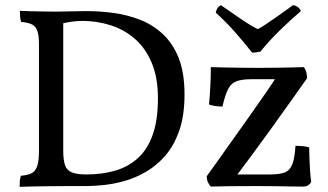

<svg xmlns="http://www.w3.org/2000/svg" viewBox="-20 -721 1271 744"><path d="M56 3Q56 -10 57 -21Q58 -32 61 -40Q88 -42 103 -50Q118 -58 124.5 -78.5Q131 -99 131 -138V-549Q131 -582 125 -600.5Q119 -619 103.5 -626.5Q88 -634 62 -636Q59 -644 58 -655.5Q57 -667 57 -679Q72 -678 97 -677.5Q122 -677 148.5 -676.5Q175 -676 197 -676Q226 -676 256 -677Q286 -678 315 -678Q368 -678 422 -670.5Q476 -663 525 -643.5Q574 -624 612.5 -587.5Q651 -551 673 -494.5Q695 -438 695 -355Q695 -274 675 -216Q655 -158 621.5 -119Q588 -80 547 -56Q506 -32 463.5 -20Q421 -8 382 -4Q343 0 315 0Q287 0 250.5 0Q214 0 176.5 0.5Q139 1 107 1.5Q75 2 56 3ZM315 -45Q375 -45 425.5 -59.5Q476 -74 513.5 -107.5Q551 -141 571.5 -198Q592 -255 592 -340Q592 -421 567.5 -478.5Q543 -536 501.5 -571.5Q460 -607 407.5 -623.5Q355 -640 299 -640Q277 -640 251 -636Q225 -632 217 -628L225 -654V-138Q225 -101 232 -81Q239 -61 258.5 -53Q278 -45 315 -45ZM797 2Q790 -5 785.5 -15.5Q781 -26 781 -38Q802 -67 831.5 -108.5Q861 -150 894 -196.5Q927 -243 958.5 -287.5Q990 -332 1015 -368.5Q1040 -405 1053 -426L1073 -414H953Q917 -414 896 -406Q875 -398 863.5 -375Q852 -352 842 -308Q830 -308 815.5 -310Q801 -312 790 -316Q793 -349 795 -386Q797 -423 797 -461Q818 -460 849 -459.5Q880 -459 915 -458.5Q950 -458 980 -458Q1010 -458 1043.5 -458.5Q1077 -459 1107.5 -459.5Q1138 -460 1157 -461Q1164 -453 1167 -440.5Q1170 -428 1170 -418Q1144 -381 1107 -329Q1070 -277 1030 -221.5Q990 -166 953 -116Q916 -66 891 -33L883 -45H1027Q1062 -45 1082.5 -52.5Q1103 -60 1112.5 -84Q1122 -108 1125 -156Q1137 -156 1150 -155Q1163 -154 1178 -150Q1178 -134 1179 -109.5Q1180 -85 1181.5 -60Q1183 -35 1186 -17Q1177 2 1154 2Q1128 2 1104 1.5Q1080 1 1049 0.5Q1018 0 975 0Q909 0 866.5 0.5Q824 1 797 2ZM957 -517Q929 -553 892.5 -594.5Q856 -636 816 -672Q818 -682 822.5 -689Q827 -696 836 -701Q870 -678 908.5 -651Q947 -624 979 -608Q991 -614 1011 -627.5Q1031 -641 1052.5 -656Q1074 -671 1091.5 -683.5Q1109 -696 1115 -701Q1125 -700 1133.5 -694Q1142 -688 1146 -678Q1108 -646 1065 -604Q1022 -562 989 -521Q981 -519 972 -518Q963 -517 957 -517Z"/></svg>

Font: Vollkorn
Style: Regular
Weight: 400
Designer: Friedrich Althausen
Foundry: Friedrich Althausen
Version: Version 4.104